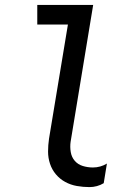

<svg xmlns="http://www.w3.org/2000/svg" viewBox="-20 -755 540 783"><path d="M345 8Q319 8 293.5 3.5Q268 -1 246 -13Q224 -25 208 -44Q192 -63 184 -87Q176 -111 176 -137Q176 -163 180 -190L257 -655H132V-735H360L268 -177Q265 -156 268.5 -135Q272 -114 285 -99Q298 -84 318 -78Q338 -72 359 -72Q374 -72 388.5 -76Q403 -80 416 -88L403 -8Q390 0 375 4Q360 8 345 8Z"/></svg>

Font: Iosevka Term Curly Md Obl
Style: Regular
Weight: 500
Italic angle: -9°
Designer: Belleve Invis
Foundry: Belleve Invis
Version: Version 32.3.0